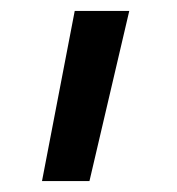

<svg xmlns="http://www.w3.org/2000/svg" viewBox="-20 -181 324 352"><path d="M117 -161H217L144 151H57Z"/></svg>

Font: Biryani
Style: Regular
Weight: 400
Designer: Dan Reynolds and Mathieu Reguer
Foundry: Dan Reynolds and Mathieu Reguer
Version: Version 1.004; ttfautohint (v1.1) -l 5 -r 5 -G 72 -x 0 -D la